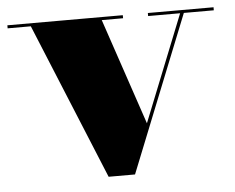

<svg xmlns="http://www.w3.org/2000/svg" viewBox="-46 -507 691 565"><g transform="rotate(-5 299.5 -225.0)"><path d="M379 -137 504.5 -451H410V-460H604V-451H515.5L331 10H253L63.5 -451H-5V-460H336V-451H273Z"/></g></svg>

Font: Bodoni* 24pt Fatface
Style: Regular
Weight: 900
Version: Version 2.3